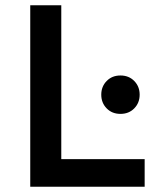

<svg xmlns="http://www.w3.org/2000/svg" viewBox="-20 -710 608 730"><path d="M95 0V-690H213V-105H530V0ZM365 -350Q365 -381 385.5 -402Q406 -423 438 -423Q470 -423 490.5 -402Q511 -381 511 -350Q511 -319 490.5 -298Q470 -277 438 -277Q406 -277 385.5 -298Q365 -319 365 -350Z"/></svg>

Font: Radio Canada Medium
Style: Regular
Weight: 500
Designer: Charles Daoud, Etienne Aubert Bonn, Alexandre Saumier Demers, Jacques Le Bailly
Foundry: Radio-Canada
Version: Version 2.104; ttfautohint (v1.8.4.7-5d5b);gftools[0.9.28.de